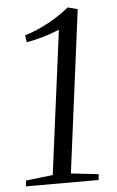

<svg xmlns="http://www.w3.org/2000/svg" viewBox="-54 -789 503 827"><g transform="rotate(-5 198.0 -376.0)"><path d="M27 -25 143.5 -38.5 224.5 -659.5Q206 -652 183.5 -644.2Q161 -636.5 135.5 -629.8Q110 -623 82 -618L77.5 -648.5Q114 -659.5 148.8 -675.8Q183.5 -692 214.5 -711.8Q245.5 -731.5 270.5 -752L313 -741L222 -38.5L341 -25L338.5 0H24Z"/></g></svg>

Font: Merriweather 96pt Light
Style: Italic
Weight: 300
Italic angle: -7.8°
Version: Version 2.101